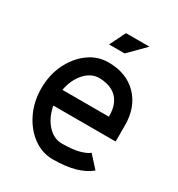

<svg xmlns="http://www.w3.org/2000/svg" viewBox="-167 -804 855 920"><g transform="rotate(30 260.5 -343.5)"><path d="M134.3 -305.2H391.6Q391.6 -349.6 378.4 -377Q365.2 -404.3 344.7 -418.5Q324.2 -432.6 301.8 -437.7Q279.3 -442.9 260.7 -442.9Q214.8 -442.9 180.2 -404.3Q145.5 -365.7 134.3 -305.2ZM479 -218.3H134.3Q145.5 -157.7 180.2 -119.4Q214.8 -81.1 260.7 -81.1Q320.8 -81.1 356.7 -91.3Q392.6 -101.6 406.2 -114.3L464.8 -49.8Q397.9 6.3 260.7 6.3Q200.7 6.3 151.4 -29.8Q102.1 -65.9 72.5 -127Q43 -188 43 -261.7Q43 -335.9 72.5 -396.7Q102.1 -457.5 151.4 -493.7Q200.7 -529.8 260.7 -529.8Q360.4 -529.8 419.7 -469Q479 -408.2 479 -306.6ZM219.2 -605.5 262.2 -692.9H392.1L305.2 -605.5Z"/></g></svg>

Font: Qaz
Style: Regular
Weight: 400
Designer: GGBotNet
Foundry: f0n7
Version: 0.70